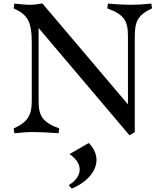

<svg xmlns="http://www.w3.org/2000/svg" viewBox="-20 -773 970 1124"><path d="M60 -21 64 7C120 2 139 0 177 0C212 0 258 2 323 7L327 -21C227 -58 206 -96 206 -182V-609L738 19L769 1V-563C769 -649 790 -687 870 -724L866 -752C817 -747 780 -745 749 -745C718 -745 679 -746 612 -752L608 -724C708 -688 729 -649 729 -563V-162L228 -753C205 -749 180 -745 155 -745C128 -745 104 -748 64 -752L60 -724C140 -688 166 -649 166 -523V-182C166 -96 140 -57 60 -21ZM382 311 400 331C519 283 600 168 500 64L387 129C480 193 453 270 382 311Z"/></svg>

Font: Basteleur Moonlight
Style: Regular
Weight: 300
Designer: Keussel
Foundry: Keussel Studio
Version: Version 1.300;Glyphs 3.2 (3192)